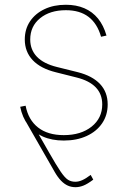

<svg xmlns="http://www.w3.org/2000/svg" viewBox="-20 -570 528 794"><path d="M103 -79.1Q153.3 8.8 183.1 61Q212.9 113.3 230.5 139.2Q248 165 261 173.3Q273.9 181.6 291.5 181.6Q305.2 181.6 320.1 175Q335 168.5 355 153.3L365.7 172.9Q341.8 190.9 325 197.5Q308.1 204.1 292.5 204.1Q274.9 204.1 260.3 197.5Q245.6 190.9 232.4 177.2Q219.2 163.6 206.5 141.6L85.4 -69.8ZM243.7 11.2Q194.3 11.2 157 -5.4Q119.6 -22 95.9 -53.2Q72.3 -84.5 63.5 -128.4L85.9 -132.8Q97.2 -74.2 137.5 -42.7Q177.7 -11.2 243.7 -11.2Q314.9 -11.2 358.9 -46.4Q402.8 -81.5 402.8 -138.2Q402.8 -180.7 376.2 -208.5Q349.6 -236.3 296.9 -249.5L211.4 -271Q147.9 -286.6 115.2 -321.3Q82.5 -356 82.5 -406.7Q82.5 -449.7 104.2 -481.9Q126 -514.2 164.1 -532.2Q202.1 -550.3 252.4 -550.3Q295.4 -550.3 328.9 -535.9Q362.3 -521.5 385.3 -493.4Q408.2 -465.3 420.4 -422.9L397.9 -418Q382.3 -472.7 346.2 -500.2Q310.1 -527.8 252.4 -527.8Q186.5 -527.8 145.8 -494.6Q105 -461.4 105 -406.7Q105 -364.3 132.6 -335.4Q160.2 -306.6 215.3 -293L301.8 -271.5Q361.8 -256.3 393.6 -222.7Q425.3 -189 425.3 -138.2Q425.3 -93.8 402.3 -60.1Q379.4 -26.4 338.4 -7.6Q297.4 11.2 243.7 11.2Z"/></svg>

Font: Inter 16pt Thin
Style: Regular
Weight: 250
Version: Version 4.001;git-66647c0bb